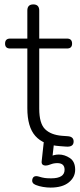

<svg xmlns="http://www.w3.org/2000/svg" viewBox="-20 -660 362 871"><path d="M279 5 252 3Q177 -2 140.5 -43Q104 -84 104 -169V-612Q104 -640 131 -640Q158 -640 158 -612V-167Q158 -100 184.5 -74Q211 -48 261 -44L288 -42Q314 -40 314 -18Q314 8 279 5ZM26 -440Q3 -440 3 -462Q3 -485 26 -485H284Q307 -485 307 -462Q307 -440 284 -440ZM209 191Q193 191 175 188Q157 185 142 179Q122 171 127 152.5Q132 134 156 141Q172 146 183.5 147.5Q195 149 212 149Q273 149 273 110Q273 80 240 80Q224 80 210 85.5Q196 91 188 91Q167 91 169 72L179 -20H226L218 51L206 52Q213 47 224 44Q235 41 247 41Q273 41 297 57Q321 73 321 110Q321 144 292 167.5Q263 191 209 191Z"/></svg>

Font: Nunito VF Beta Light
Style: Regular
Weight: 300
Designer: Vernon Adams
Foundry: newtypography
Version: Version 3.001